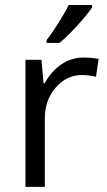

<svg xmlns="http://www.w3.org/2000/svg" viewBox="-20 -731 419 751"><path d="M306.6 -505.9Q339.8 -505.9 365.7 -500.5L355.5 -430.7Q324.7 -437.5 301.3 -437.5Q240.7 -437.5 198 -388.7Q155.3 -339.8 155.3 -266.6V0H79.6V-497.1H142.1L150.4 -404.8H154.3Q181.6 -453.6 220.7 -479.7Q259.8 -505.9 306.6 -505.9ZM162.1 -574.2Q184.1 -602.1 209.2 -642.1Q234.4 -682.1 248.5 -711.4H340.3V-702.1Q320.3 -672.4 281 -629.4Q241.7 -586.4 212.4 -563H162.1Z"/></svg>

Font: Bpm'online Open Sans
Style: Regular
Weight: 400
Foundry: Ascender Corporation
Version: Version 1.10